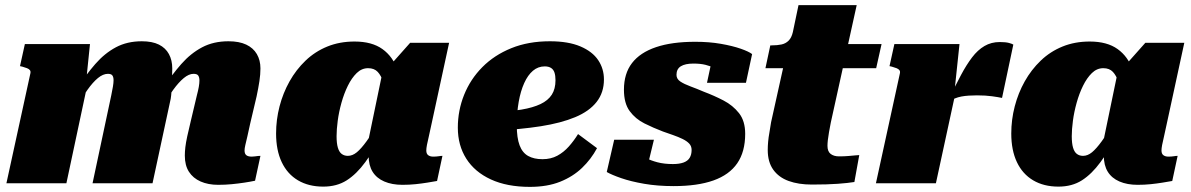

<svg xmlns="http://www.w3.org/2000/svg" viewBox="-20 -715 4647 749"><path d="M5 0H239L325 -404L316 -397L331 -543H77L58 -457L67 -455Q78 -452 85.5 -449Q93 -446 96.5 -441.5Q100 -437 99 -431ZM956 -233 981 -339Q988 -372 992 -398.5Q996 -425 996 -448Q996 -480 982 -504Q968 -528 940.5 -541Q913 -554 871 -554Q813 -554 768.5 -530.5Q724 -507 687 -465Q650 -423 614 -368L612 -298Q635 -336 656 -365Q677 -394 697 -410.5Q717 -427 735 -427Q749 -427 753.5 -420Q758 -413 758 -401Q758 -390 755.5 -376Q753 -362 748 -343L725 -246Q716 -209 710.5 -183.5Q705 -158 703 -140.5Q701 -123 701 -108Q701 -70 717 -45Q733 -20 762.5 -7Q792 6 831 6Q859 6 884.5 3.5Q910 1 933 -2.5Q956 -6 975 -10L996 -107Q992 -107 986.5 -106.5Q981 -106 975 -105Q969 -104 962 -104Q948 -104 941 -109.5Q934 -115 934 -128Q934 -136 937 -149Q940 -162 945 -183Q950 -204 956 -233ZM341 0H575L646 -330Q648 -342 649 -358.5Q650 -375 650.5 -393Q651 -411 651.5 -426Q652 -441 652 -448Q652 -480 639 -504Q626 -528 600 -541Q574 -554 533 -554Q476 -554 432 -530.5Q388 -507 351.5 -465Q315 -423 279 -368L278 -298Q301 -336 321.5 -365Q342 -394 362 -410.5Q382 -427 401 -427Q414 -427 418.5 -420.5Q423 -414 423 -402Q423 -392 420.5 -377Q418 -362 414 -343Z M1548 -317 1489 -338Q1483 -370 1475 -395Q1467 -420 1453.5 -434.5Q1440 -449 1416 -449Q1391 -449 1371.5 -430Q1352 -411 1337 -380.5Q1322 -350 1312 -314Q1302 -278 1297.5 -244Q1293 -210 1293 -184Q1293 -156 1298 -139Q1303 -122 1313 -114.5Q1323 -107 1337 -107Q1355 -107 1372 -121Q1389 -135 1410 -164Q1431 -193 1459 -237L1477 -198Q1439 -129 1405 -82.5Q1371 -36 1332.5 -11.5Q1294 13 1241 13Q1184 13 1142.5 -11.5Q1101 -36 1079 -82.5Q1057 -129 1057 -194Q1057 -248 1070.5 -300Q1084 -352 1109.5 -397.5Q1135 -443 1172 -478.5Q1209 -514 1257 -533.5Q1305 -553 1363 -553Q1431 -553 1472 -523.5Q1513 -494 1531 -441.5Q1549 -389 1548 -317ZM1732 -548 1664 -234Q1658 -204 1653 -183.5Q1648 -163 1645.5 -149.5Q1643 -136 1643 -128Q1643 -115 1650.5 -109.5Q1658 -104 1670 -104Q1682 -104 1691 -105.5Q1700 -107 1706 -107L1685 -9Q1668 -6 1646.5 -2.5Q1625 1 1601 3.5Q1577 6 1550 6Q1509 6 1479 -7Q1449 -20 1433.5 -45Q1418 -70 1418 -108Q1418 -114 1418 -120Q1418 -126 1418 -136L1408 -124L1471 -428L1484 -440L1580 -548Z M2047 14Q1958 14 1895 -15Q1832 -44 1799 -96Q1766 -148 1766 -217Q1766 -284 1790.5 -345Q1815 -406 1861.5 -453Q1908 -500 1974.5 -527Q2041 -554 2125 -554Q2197 -554 2244 -534Q2291 -514 2313.5 -480.5Q2336 -447 2336 -405Q2336 -354 2307.5 -317.5Q2279 -281 2224 -258Q2169 -235 2089.5 -222.5Q2010 -210 1907 -205L1910 -278Q1970 -280 2014.5 -287.5Q2059 -295 2088.5 -309Q2118 -323 2132.5 -345.5Q2147 -368 2147 -402Q2147 -420 2143 -432Q2139 -444 2129.5 -450Q2120 -456 2105 -456Q2079 -456 2059 -439Q2039 -422 2025 -391Q2011 -360 2003.5 -318Q1996 -276 1996 -226Q1996 -177 2007 -148Q2018 -119 2040.5 -106.5Q2063 -94 2096 -94Q2129 -94 2154 -107.5Q2179 -121 2199 -143.5Q2219 -166 2235 -192L2309 -137Q2286 -94 2250.5 -60Q2215 -26 2165 -6Q2115 14 2047 14Z M2608 11Q2545 11 2493 2Q2441 -7 2403.5 -20Q2366 -33 2347 -44L2376 -170H2531L2501 -46Q2481 -53 2471.5 -66.5Q2462 -80 2462 -94.5Q2462 -109 2470 -116Q2481 -109 2499.5 -99Q2518 -89 2544.5 -82Q2571 -75 2605 -75Q2630 -75 2646.5 -81Q2663 -87 2670.5 -99.5Q2678 -112 2678 -130Q2678 -145 2668.5 -155Q2659 -165 2642.5 -173Q2626 -181 2606 -188Q2586 -195 2566 -202Q2529 -216 2494 -233.5Q2459 -251 2436.5 -281.5Q2414 -312 2414 -365Q2414 -428 2445.5 -469Q2477 -510 2539 -531Q2601 -552 2692 -552Q2747 -552 2792.5 -544Q2838 -536 2869.5 -525Q2901 -514 2914 -504L2890 -392H2738L2759 -490Q2775 -492 2784.5 -480.5Q2794 -469 2796 -456Q2798 -443 2789 -437Q2780 -443 2766 -450Q2752 -457 2732.5 -462Q2713 -467 2685 -467Q2653 -467 2636 -456.5Q2619 -446 2619 -423Q2619 -407 2634 -397Q2649 -387 2673.5 -378Q2698 -369 2726 -357Q2766 -342 2802.5 -323Q2839 -304 2863 -273.5Q2887 -243 2887 -193Q2887 -123 2856 -78Q2825 -33 2763 -11Q2701 11 2608 11Z M3147 5Q3095 5 3056.5 -9Q3018 -23 2996.5 -53Q2975 -83 2975 -130Q2975 -145 2976.5 -162Q2978 -179 2981.5 -198Q2985 -217 2988 -238L3051 -522L3143 -543H3419L3398 -449H2966L2985 -538H2991Q3012 -538 3028.5 -541.5Q3045 -545 3056.5 -556.5Q3068 -568 3073 -590L3095 -695H3322L3221 -237Q3217 -217 3214 -199.5Q3211 -182 3209.5 -169Q3208 -156 3208 -146Q3208 -124 3220.5 -114.5Q3233 -105 3253 -105Q3274 -105 3290.5 -106.5Q3307 -108 3318 -109Q3329 -110 3332 -110L3313 -5Q3289 -1 3248.5 2Q3208 5 3147 5Z M3397 0H3631L3710 -365L3704 -363L3723 -543H3469L3450 -457L3459 -455Q3470 -452 3477.5 -449Q3485 -446 3488.5 -441.5Q3492 -437 3491 -431ZM3933 -541Q3929 -544 3916 -547.5Q3903 -551 3880 -551Q3847 -551 3820.5 -535.5Q3794 -520 3772 -491Q3750 -462 3729 -422.5Q3708 -383 3685 -335L3683 -319Q3693 -326 3705 -331Q3717 -336 3730.5 -338.5Q3744 -341 3759.5 -342Q3775 -343 3791 -343Q3825 -343 3850 -339.5Q3875 -336 3889 -333Z M4416 -317 4357 -338Q4351 -370 4343 -395Q4335 -420 4321.5 -434.5Q4308 -449 4284 -449Q4259 -449 4239.5 -430Q4220 -411 4205 -380.5Q4190 -350 4180 -314Q4170 -278 4165.5 -244Q4161 -210 4161 -184Q4161 -156 4166 -139Q4171 -122 4181 -114.5Q4191 -107 4205 -107Q4223 -107 4240 -121Q4257 -135 4278 -164Q4299 -193 4327 -237L4345 -198Q4307 -129 4273 -82.5Q4239 -36 4200.5 -11.5Q4162 13 4109 13Q4052 13 4010.5 -11.5Q3969 -36 3947 -82.5Q3925 -129 3925 -194Q3925 -248 3938.5 -300Q3952 -352 3977.5 -397.5Q4003 -443 4040 -478.5Q4077 -514 4125 -533.5Q4173 -553 4231 -553Q4299 -553 4340 -523.5Q4381 -494 4399 -441.5Q4417 -389 4416 -317ZM4600 -548 4532 -234Q4526 -204 4521 -183.5Q4516 -163 4513.5 -149.5Q4511 -136 4511 -128Q4511 -115 4518.5 -109.5Q4526 -104 4538 -104Q4550 -104 4559 -105.5Q4568 -107 4574 -107L4553 -9Q4536 -6 4514.5 -2.5Q4493 1 4469 3.5Q4445 6 4418 6Q4377 6 4347 -7Q4317 -20 4301.5 -45Q4286 -70 4286 -108Q4286 -114 4286 -120Q4286 -126 4286 -136L4276 -124L4339 -428L4352 -440L4448 -548Z"/></svg>

Font: Roboto Serif 20pt Black
Style: Italic
Weight: 900
Italic angle: -10°
Version: Version 1.008